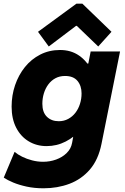

<svg xmlns="http://www.w3.org/2000/svg" viewBox="-37 -806 677 1040"><path d="M199.2 213.9Q148.9 213.9 107.4 204.8Q65.9 195.8 34.4 182.6Q2.9 169.4 -16.6 156.2L42 16.6Q58.6 30.8 83.3 43Q107.9 55.2 137.2 62.7Q166.5 70.3 196.3 70.3Q233.4 70.3 267.1 58.1Q300.8 45.9 324.2 22.9Q347.7 0 353.5 -32.2L359.4 -64.5H344.7L374 -108.4L436.5 -416L406.2 -461.9H441.4L454.1 -527.3H613.3L512.7 -26.4Q495.6 59.1 450 112.1Q404.3 165 339.4 189.5Q274.4 213.9 199.2 213.9ZM215.3 -14.6Q161.6 -14.6 118.7 -40.3Q75.7 -65.9 50.8 -114Q25.9 -162.1 25.9 -228.5Q25.9 -289.6 44.7 -344.7Q63.5 -399.9 98.1 -442.9Q132.8 -485.8 181.2 -510.5Q229.5 -535.2 288.1 -535.2Q347.7 -535.2 391.1 -505.1Q434.6 -475.1 458 -424.8Q481.4 -374.5 481.4 -314Q481.4 -255.9 460.7 -202.1Q439.9 -148.4 403.3 -106.2Q366.7 -64 318.6 -39.3Q270.5 -14.6 215.3 -14.6ZM281.2 -149.4Q309.6 -149.4 332.5 -161.9Q355.5 -174.3 371.6 -195.3Q387.7 -216.3 396.2 -243.4Q404.8 -270.5 404.8 -299.8Q404.8 -341.3 382.6 -367.9Q360.4 -394.5 315.4 -394.5Q286.1 -394.5 263.4 -382.3Q240.7 -370.1 224.9 -348.9Q209 -327.6 200.7 -300.5Q192.4 -273.4 192.4 -243.7Q192.4 -197.8 217 -173.6Q241.7 -149.4 281.2 -149.4ZM227.1 -554.2 168.9 -633.8 377 -786.1H409.2L566.9 -633.8L495.1 -554.2L378.9 -666H375Z"/></svg>

Font: Reddit Sans Black
Style: Italic
Weight: 900
Italic angle: -11.25°
Designer: Stephen Hutchings
Version: Version 1.013